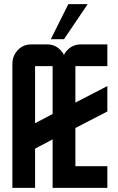

<svg xmlns="http://www.w3.org/2000/svg" viewBox="-20 -910 570 930"><path d="M290 -720.2H226.1L311 -890.1H404.8ZM234.9 0V-234.9L149.9 -189.9V0H40V-600.1Q40 -639.6 66.4 -667.5Q92.3 -694.8 129.9 -694.8H210Q247.1 -694.8 273.4 -667Q284.7 -655.3 290 -644Q295.9 -657.7 306.6 -667.5Q332.5 -694.8 370.1 -694.8H500V-589.8H345.2V-413.1L500 -493.2V-370.1L345.2 -290V-105H500V0ZM234.9 -589.8H149.9V-313L234.9 -357.9Z"/></svg>

Font: Horta
Style: Regular
Weight: 600
Width: 3
Version: Version 0.11